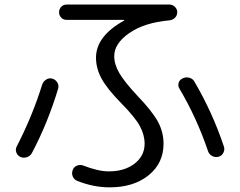

<svg xmlns="http://www.w3.org/2000/svg" viewBox="-20 -763 1040 833"><path d="M268.6 -676.8Q254.9 -676.8 245.6 -686.5Q236.3 -696.3 236.3 -710Q236.3 -723.6 245.6 -733.4Q254.9 -743.2 268.6 -743.2H715.8Q728.5 -743.2 738.8 -733.4Q749 -723.6 749 -710Q749 -696.3 739.7 -686.5Q730.5 -676.8 715.8 -674.8Q606.4 -665 541 -619.6Q475.6 -574.2 475.6 -519.5Q475.6 -483.4 498 -445.3Q520.5 -407.2 575.2 -348.6Q640.6 -280.3 665 -235.4Q689.5 -190.4 689.5 -139.6Q689.5 -54.7 624.5 -2.4Q559.6 49.8 456.1 49.8Q384.8 49.8 314.5 21.5Q300.8 15.6 295.4 2Q290 -11.7 295.9 -26.4Q300.8 -39.1 314 -44.4Q327.1 -49.8 340.8 -44.9Q406.2 -19.5 452.1 -19.5Q520.5 -19.5 564 -53.2Q607.4 -86.9 607.4 -139.6Q607.4 -177.7 586.9 -215.8Q566.4 -253.9 504.9 -316.4Q445.3 -377 420.9 -421.4Q396.5 -465.8 396.5 -512.7Q396.5 -606.4 518.6 -673.8V-675.8Q518.6 -676.8 516.6 -676.8ZM882.8 -106.4Q834 -251 758.8 -377.9Q751 -389.6 754.9 -403.3Q758.8 -417 772.5 -422.9Q785.2 -429.7 800.8 -425.8Q816.4 -421.9 823.2 -409.2Q901.4 -276.4 951.2 -127.9Q956.1 -114.3 949.2 -100.6Q942.4 -86.9 928.2 -83Q914.1 -79.1 900.9 -85.9Q887.7 -92.8 882.8 -106.4ZM52.7 -127.9Q121.1 -260.7 163.1 -396.5Q168 -410.2 180.7 -418Q193.4 -425.8 207 -421.9Q220.7 -418 228.5 -405.3Q236.3 -392.6 232.4 -378.9Q187.5 -229.5 118.2 -98.6Q111.3 -85.9 96.7 -81.1Q82 -76.2 68.8 -82Q55.7 -87.9 50.8 -101.6Q45.9 -115.2 52.7 -127.9Z"/></svg>

Font: Rounded Mgen+ 1m regular
Style: Regular
Weight: 400
Designer: [Source Han Sans]
Ryoko NISHIZUKA  (kana & ideographs); Paul D. Hunt (Latin, Greek & Cyrillic); Wenlong ZHANG  (bopomofo
Version: Version 1.059.20150602